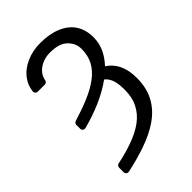

<svg xmlns="http://www.w3.org/2000/svg" viewBox="-264 -837 1160 1160"><g transform="rotate(-45 315.5 -257.5)"><path d="M128.2 207.4Q120 207.4 114 201.5Q108 195.7 108 186.8V148.1Q108 141 112.4 135.3Q116.8 129.6 123.9 128.2Q198.2 112.6 258.9 90.9Q325.3 67.1 371.1 33.4Q416.9 -0.4 441.1 -48.7Q465.2 -94.8 465.2 -161.2Q465.2 -203.1 457.7 -233Q449.6 -262.4 433.6 -280.5Q426.5 -288.4 420.5 -292.6Q361.2 -249.6 285.2 -216.6Q213.4 -185.7 133.5 -164.8Q130 -164.1 127.8 -164.1Q119.7 -164.1 113.8 -170.1Q108 -176.1 108 -184.7V-216.6Q108 -223.4 111.9 -228.9Q115.8 -234.4 122.2 -236.5Q198.9 -259.9 256 -284.1Q319.6 -310.7 365.1 -344.5Q408.7 -377.1 432.5 -420.5Q455.3 -463.4 455.3 -519.9Q455.3 -567.8 419 -603.3Q384.2 -639.2 303.6 -639.2Q266.3 -639.2 234.4 -624.6Q202.8 -610.1 183.6 -584.2Q169.4 -564.6 165.8 -541.5Q164.4 -534.1 158.7 -529.1Q153.1 -524.1 145.2 -524.1H85.6Q76.3 -524.1 70.1 -531.2Q63.9 -538.4 65 -547.6Q70.3 -593.8 96.6 -628.9Q128.2 -672.6 183.9 -697.4Q238.3 -721.6 303.6 -721.6Q381 -721.6 437.5 -698.2Q495.4 -674.4 525.2 -630Q556.1 -584.2 556.1 -518.5Q556.1 -454.5 522 -399.1Q506.4 -372.5 480.8 -345.2Q495.4 -336.3 508.9 -323.2Q537.3 -295.8 552.2 -255.7Q567.5 -215.2 567.5 -159.8Q567.5 -73.2 533 -11Q500 49.7 437.1 93Q377.5 134.2 291.5 163.7Q220.9 187.9 132.8 207Q131.4 207.4 128.2 207.4Z"/></g></svg>

Font: DeltaSans
Style: Regular
Weight: 400
Designer: Rasmus Andersson
Foundry: rsms
Version: Version 3.012